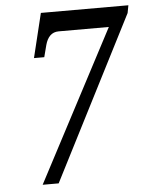

<svg xmlns="http://www.w3.org/2000/svg" viewBox="-52 -757 619 800"><g transform="rotate(-5 257.5 -357.0)"><path d="M94 0H161L509 -682L515 -714H149L104 -529H147L160 -579C169 -612 187 -631 216 -631H426Z"/></g></svg>

Font: Noto Serif Tamil ExtraCondensed Medium
Style: Italic
Weight: 500
Width: 2
Italic angle: -12°
Designer: Indian Type Foundry, Tom Grace, and the Monotype Design Team
Foundry: Monotype Imaging Inc.
Version: Version 2.003